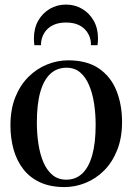

<svg xmlns="http://www.w3.org/2000/svg" viewBox="-20 -786 564 818"><path d="M24.5 -252Q24.5 -320 45.2 -371.8Q66 -423.5 101.2 -458.5Q136.5 -493.5 180.5 -511.2Q224.5 -529 270.5 -529Q351 -529 401.8 -494Q452.5 -459 476.2 -399.5Q500 -340 500 -266Q500 -198.5 479.2 -146.5Q458.5 -94.5 423.5 -59.5Q388.5 -24.5 344.5 -6.8Q300.5 11 254.5 11Q195 11 151.2 -9Q107.5 -29 79.5 -65Q51.5 -101 38 -148.8Q24.5 -196.5 24.5 -252ZM262.5 -20.5Q302.5 -20.5 330.2 -46.5Q358 -72.5 372.8 -124.5Q387.5 -176.5 387.5 -254Q387.5 -301.5 380.8 -345.2Q374 -389 359.5 -423.2Q345 -457.5 321.5 -477.5Q298 -497.5 263.5 -497.5Q223 -497.5 194.8 -471.8Q166.5 -446 151.8 -394.2Q137 -342.5 137 -264Q137 -216 143.8 -172.2Q150.5 -128.5 165.2 -94.2Q180 -60 204 -40.2Q228 -20.5 262.5 -20.5ZM261 -766.5Q299 -766.5 330 -748.2Q361 -730 379.2 -697.8Q397.5 -665.5 397.5 -622Q397.5 -614 397 -607.5Q396.5 -601 395.5 -593.5H367.5Q367.5 -598 367.2 -603.5Q367 -609 366 -614Q362 -635 349.2 -652.2Q336.5 -669.5 314.8 -679.8Q293 -690 261 -690Q230 -690 208 -679.8Q186 -669.5 173.2 -652.2Q160.5 -635 156.5 -614Q155.5 -609 155 -603.5Q154.5 -598 154.5 -593.5H126.5Q125.5 -601 125 -607.5Q124.5 -614 124.5 -622Q124.5 -665.5 142.8 -697.8Q161 -730 192 -748.2Q223 -766.5 261 -766.5Z"/></svg>

Font: Merriweather 120pt
Style: Regular
Weight: 400
Version: Version 2.100